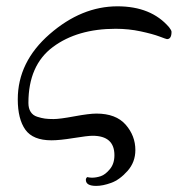

<svg xmlns="http://www.w3.org/2000/svg" viewBox="-20 -448 593 617"><path d="M277.3 -11.7Q261.7 -11.7 216.8 -4.4Q171.9 2.9 145.5 2.9Q85.9 2.9 61.5 -31.2Q37.1 -65.4 37.1 -128.9Q37.1 -249 139.6 -338.4Q242.2 -427.7 357.4 -427.7Q465.8 -427.7 523.4 -360.4Q531.2 -350.6 531.2 -345.7Q531.2 -322.3 516.6 -322.3Q514.6 -322.3 492.7 -330.6Q470.7 -338.9 432.1 -347.2Q393.6 -355.5 351.6 -355.5Q228.5 -355.5 149.9 -296.9Q71.3 -238.3 71.3 -117.2Q71.3 -99.6 78.6 -88.4Q85.9 -77.1 99.6 -72.8Q113.3 -68.4 124.5 -66.9Q135.7 -65.4 152.3 -65.4Q171.9 -65.4 219.2 -74.2Q266.6 -83 290 -83Q352.5 -83 383.8 -47.4Q415 -11.7 415 34.2Q415 73.2 389.6 101.6Q364.3 129.9 337.4 139.6Q310.5 149.4 289.1 149.4Q255.9 149.4 255.9 129.9Q255.9 125 259.8 121.1Q269.5 123 275.4 123Q289.1 123 303.7 118.2Q318.4 113.3 333 95.7Q347.7 78.1 347.7 50.8Q347.7 -11.7 277.3 -11.7Z"/></svg>

Font: Crimson Text
Style: Regular
Weight: 400
Version: Version 0.13